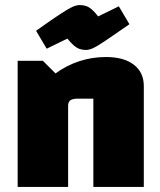

<svg xmlns="http://www.w3.org/2000/svg" viewBox="-20 -741 635 761"><path d="M50 0V-500H150L200 -450Q244 -482 294.5 -498.5Q345 -515 400 -515Q471 -515 510.5 -484.5Q550 -454 550 -400V0H350V-350H289Q268 -350 259 -343.5Q250 -337 250 -322V0ZM320 -543Q307 -543 295.5 -547Q284 -551 272.5 -561Q261 -571 247 -588L165 -548L123 -619Q186 -664 219 -685.5Q252 -707 268 -714Q284 -721 296 -721Q310 -721 321.5 -717Q333 -713 344 -703.5Q355 -694 369 -676L451 -716L493 -645Q430 -601 397 -579Q364 -557 348.5 -550Q333 -543 320 -543Z"/></svg>

Font: Changa ExtraLight ExtraBold
Style: Regular
Weight: 800
Version: Version 3.002; ttfautohint (v1.8.2)